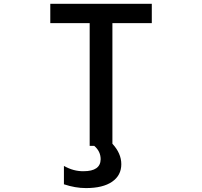

<svg xmlns="http://www.w3.org/2000/svg" viewBox="-20 -751 1040 990"><path d="M422.9 218.8Q368.2 218.8 309.6 199.2V104.5Q359.4 132.8 411.1 131.8Q498 131.8 499 70.3Q499 29.3 465.8 1H442.4V-631.8H239.3V-731.4H762.7V-631.8H559.6V-9.8Q605.5 40 605.5 95.7Q605.5 153.3 558.1 186Q510.7 218.8 422.9 218.8Z"/></svg>

Font: Gen Shin Gothic Monospace Medium
Style: Regular
Weight: 500
Designer: [Source Han Sans]
Ryoko NISHIZUKA  (kana & ideographs); Paul D. Hunt (Latin, Greek & Cyrillic); Wenlong ZHANG  (bopomofo
Version: Version 1.002.20150607